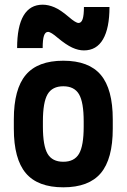

<svg xmlns="http://www.w3.org/2000/svg" viewBox="-20 -789 540 819"><path d="M250 10Q141 10 90 -50.5Q39 -111 39 -240V-280Q39 -409 90 -469.5Q141 -530 250 -530Q359 -530 410 -469.5Q461 -409 461 -280V-240Q461 -111 410 -50.5Q359 10 250 10ZM250 -99Q297 -99 317 -133Q337 -167 337 -249V-271Q337 -353 317 -387Q297 -421 250 -421Q203 -421 183 -387Q163 -353 163 -271V-249Q163 -167 183 -133Q203 -99 250 -99ZM338 -574Q314 -574 288 -586Q262 -598 227 -627Q212 -640 201.5 -646.5Q191 -653 185 -653Q173 -653 167.5 -636.5Q162 -620 162 -584H53Q53 -676 80.5 -722.5Q108 -769 162 -769Q186 -769 212 -758Q238 -747 273 -717Q288 -704 298.5 -697.5Q309 -691 315 -691Q327 -691 332.5 -707.5Q338 -724 338 -759H447Q447 -669 419.5 -621.5Q392 -574 338 -574Z"/></svg>

Font: M PLUS 1 Code SemiBold
Style: Regular
Weight: 600
Designer: Coji Morishita
Foundry: UNDERFOREST DESIGN
Version: Version 1.005